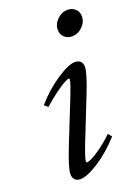

<svg xmlns="http://www.w3.org/2000/svg" viewBox="-135 -744 595 816"><g transform="rotate(-20 163.0 -336.5)"><path d="M257.8 -571.3Q236.8 -571.3 223.1 -584.5Q209.5 -597.7 209.5 -617.7Q209.5 -644 230.5 -664.1Q251.5 -684.1 277.3 -684.1Q298.3 -684.1 312 -671.1Q325.7 -658.2 325.7 -638.2Q325.7 -611.3 305.2 -591.3Q284.7 -571.3 257.8 -571.3ZM83.5 11.2Q67.9 11.2 59.1 2.2Q50.3 -6.8 50.3 -23.4Q50.3 -50.3 85.4 -139.2L157.2 -318.8Q186 -391.1 186 -403.8Q186 -407.2 181.2 -407.2Q175.8 -407.2 161.1 -399.4Q146.5 -391.6 119.1 -371.6Q91.8 -351.6 60.1 -323.7L44.4 -337.4Q89.8 -390.1 145.5 -427.5Q201.2 -464.8 230 -464.8Q246.6 -464.8 255.6 -456.1Q264.6 -447.3 264.6 -431.6Q264.6 -403.3 229.5 -315.4L158.2 -135.7Q130.4 -65.9 130.4 -50.3Q130.4 -46.4 133.8 -46.4Q140.6 -46.4 154.8 -52.7Q168.9 -59.1 197.5 -79.1Q226.1 -99.1 258.3 -129.9L272 -113.8Q223.1 -59.1 168.9 -23.9Q114.7 11.2 83.5 11.2Z"/></g></svg>

Font: Elstob 6pt
Style: Italic
Weight: 400
Italic angle: -20°
Designer: Peter S. Baker
Version: Version 1.015